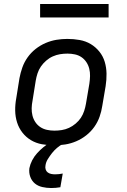

<svg xmlns="http://www.w3.org/2000/svg" viewBox="-20 -724 640 967"><path d="M254 8Q222 8 191.5 2.5Q161 -3 136 -18Q111 -33 93 -56Q75 -79 66 -107.5Q57 -136 56.5 -167Q56 -198 62 -230L78 -330Q83 -357 92.5 -384Q102 -411 119 -435Q136 -459 159.5 -477.5Q183 -496 210 -507.5Q237 -519 264.5 -523.5Q292 -528 319 -528Q351 -528 381.5 -522.5Q412 -517 437 -502Q462 -487 480.5 -464Q499 -441 507.5 -412.5Q516 -384 516.5 -353Q517 -322 512 -290L495 -190Q491 -163 481.5 -136Q472 -109 455 -85Q438 -61 414.5 -42.5Q391 -24 364 -12.5Q337 -1 309 3.5Q281 8 254 8ZM254 -66Q273 -66 291.5 -69Q310 -72 327.5 -80Q345 -88 361 -101.5Q377 -115 387.5 -131Q398 -147 404 -165.5Q410 -184 413 -202L430 -302Q433 -322 433.5 -341Q434 -360 429.5 -378Q425 -396 415 -411Q405 -426 390.5 -436Q376 -446 357.5 -450Q339 -454 320 -454Q301 -454 282.5 -451Q264 -448 246 -440Q228 -432 212.5 -418.5Q197 -405 186 -389Q175 -373 169 -354.5Q163 -336 160 -318L144 -218Q140 -198 139.5 -179Q139 -160 143.5 -142Q148 -124 158 -109Q168 -94 183 -84Q198 -74 216.5 -70Q235 -66 254 -66ZM238 223Q215 223 193 218Q171 213 155.5 200Q140 187 132.5 166.5Q125 146 128 123Q132 103 142 83.5Q152 64 167 47.5Q182 31 199 17Q216 3 235 -8H299L298 0Q281 9 267 21Q253 33 242 47Q231 61 221 77Q211 93 209 110Q207 120 210 129.5Q213 139 220.5 144.5Q228 150 237.5 152Q247 154 257 154Q267 154 277 153Q287 152 296 150L284 219Q273 221 261 222Q249 223 238 223ZM182 -636V-704H527V-636Z"/></svg>

Font: Iosevka Extended Oblique
Style: Regular
Weight: 400
Width: 7
Italic angle: -9°
Monospace: yes
Designer: Belleve Invis
Foundry: Belleve Invis
Version: Version 32.0.1; ttfautohint (v1.8.4)